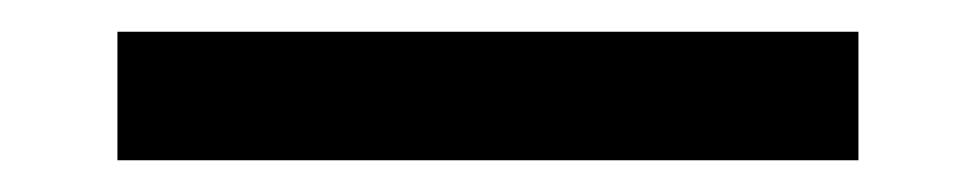

<svg xmlns="http://www.w3.org/2000/svg" viewBox="-20 16 612 121"><path d="M521 36V117H54V36Z"/></svg>

Font: SUITE Medium
Style: Regular
Weight: 500
Designer: Sun
Foundry: Sun
Version: Version 2.040